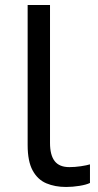

<svg xmlns="http://www.w3.org/2000/svg" viewBox="-20 -734 388 764"><path d="M243 10Q199 10 164.5 -4.5Q130 -19 110 -55.5Q90 -92 90 -157V-714H179V-165Q179 -117 197.5 -93Q216 -69 256 -69Q278 -69 301.5 -72.5Q325 -76 338 -80V-6Q324 1 296.5 5.5Q269 10 243 10Z"/></svg>

Font: ukorean25
Style: Book
Weight: 400
Designer: Jelle Bosma - Monotype Design Team
Foundry: Monotype Imaging Inc.
Version: Version 2.003